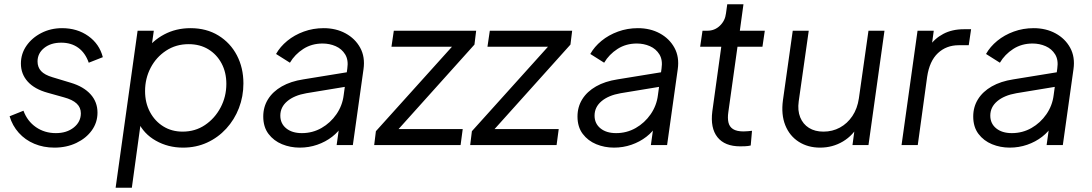

<svg xmlns="http://www.w3.org/2000/svg" viewBox="-20 -680 5117 900"><path d="M235 12Q184 12 141 -6Q98 -24 68 -57.5Q38 -91 25 -135L90 -161Q108 -112 148.5 -84Q189 -56 242 -56Q293 -56 326 -82.5Q359 -109 359 -149Q359 -176 339.5 -194.5Q320 -213 279 -224L204 -245Q142 -262 110 -297.5Q78 -333 78 -382Q78 -428 104 -465.5Q130 -503 174 -525.5Q218 -548 271 -548Q342 -548 394 -511Q446 -474 462 -412L396 -386Q380 -432 347 -456Q314 -480 267 -480Q218 -480 187 -455Q156 -430 156 -392Q156 -365 172.5 -347Q189 -329 226 -318L312 -292Q372 -274 404.5 -238Q437 -202 437 -152Q437 -106 410.5 -69Q384 -32 338 -10Q292 12 235 12Z M522 200 625 -536H701L684 -416L659 -438Q694 -489 749.5 -518.5Q805 -548 873 -548Q948 -548 1004 -513.5Q1060 -479 1090.5 -420.5Q1121 -362 1121 -289Q1121 -228 1100 -173.5Q1079 -119 1040.5 -77Q1002 -35 950.5 -11.5Q899 12 838 12Q768 12 710.5 -20.5Q653 -53 627 -110L642 -120L598 200ZM836 -63Q895 -63 941 -94Q987 -125 1014 -176Q1041 -227 1041 -287Q1041 -341 1018.5 -383Q996 -425 956.5 -449Q917 -473 864 -473Q805 -473 758.5 -442.5Q712 -412 686 -362Q660 -312 660 -253Q660 -198 683 -155Q706 -112 745.5 -87.5Q785 -63 836 -63Z M1385 12Q1341 12 1302 -4Q1263 -20 1238.5 -52.5Q1214 -85 1214 -134Q1214 -179 1236.5 -215Q1259 -251 1301 -275Q1343 -299 1402 -308L1617 -343L1610 -275L1416 -243Q1359 -233 1326.5 -205.5Q1294 -178 1294 -138Q1294 -101 1321.5 -78.5Q1349 -56 1395 -56Q1445 -56 1487 -80Q1529 -104 1557 -144.5Q1585 -185 1591 -234L1608 -359Q1614 -399 1598 -425Q1582 -451 1553.5 -463.5Q1525 -476 1492 -476Q1441 -476 1401.5 -450.5Q1362 -425 1339 -386L1274 -427Q1293 -461 1326.5 -488.5Q1360 -516 1404 -532Q1448 -548 1497 -548Q1555 -548 1600 -523.5Q1645 -499 1668.5 -456Q1692 -413 1684 -356L1634 0H1558L1573 -107L1586 -94Q1568 -63 1537 -39Q1506 -15 1467 -1.5Q1428 12 1385 12Z M1734 0 1742 -65 2123 -488 2135 -461H1815L1826 -536H2212L2204 -471L1824 -48L1812 -75H2149L2139 0Z M2184 0 2192 -65 2573 -488 2585 -461H2265L2276 -536H2662L2654 -471L2274 -48L2262 -75H2599L2589 0Z M2858 12Q2814 12 2775 -4Q2736 -20 2711.5 -52.5Q2687 -85 2687 -134Q2687 -179 2709.5 -215Q2732 -251 2774 -275Q2816 -299 2875 -308L3090 -343L3083 -275L2889 -243Q2832 -233 2799.5 -205.5Q2767 -178 2767 -138Q2767 -101 2794.5 -78.5Q2822 -56 2868 -56Q2918 -56 2960 -80Q3002 -104 3030 -144.5Q3058 -185 3064 -234L3081 -359Q3087 -399 3071 -425Q3055 -451 3026.5 -463.5Q2998 -476 2965 -476Q2914 -476 2874.5 -450.5Q2835 -425 2812 -386L2747 -427Q2766 -461 2799.5 -488.5Q2833 -516 2877 -532Q2921 -548 2970 -548Q3028 -548 3073 -523.5Q3118 -499 3141.5 -456Q3165 -413 3157 -356L3107 0H3031L3046 -107L3059 -94Q3041 -63 3010 -39Q2979 -15 2940 -1.5Q2901 12 2858 12Z M3450 6Q3377 6 3343 -37Q3309 -80 3319 -158L3361 -461H3262L3273 -536H3296Q3330 -536 3354.5 -559.5Q3379 -583 3383 -617L3389 -660H3465L3448 -536H3565L3554 -461H3437L3394 -154Q3390 -127 3394.5 -106.5Q3399 -86 3416 -75Q3433 -64 3465 -64Q3475 -64 3486 -65Q3497 -66 3505 -67L3499 2Q3487 5 3472.5 5.5Q3458 6 3450 6Z M3824 12Q3767 12 3724 -15.5Q3681 -43 3661 -93Q3641 -143 3650 -210L3696 -536H3771L3724 -205Q3718 -162 3731 -130Q3744 -98 3772 -80.5Q3800 -63 3840 -63Q3882 -63 3917 -82Q3952 -101 3975.5 -136Q3999 -171 4006 -219L4051 -536H4126L4051 0H3976L3990 -104L4007 -98Q3980 -46 3931.5 -17Q3883 12 3824 12Z M4206 0 4281 -536H4357L4345 -448L4335 -461Q4360 -499 4401.5 -521Q4443 -543 4498 -543H4532L4521 -468H4474Q4416 -468 4376.5 -431Q4337 -394 4326 -320L4282 0Z M4713 12Q4669 12 4630 -4Q4591 -20 4566.5 -52.5Q4542 -85 4542 -134Q4542 -179 4564.5 -215Q4587 -251 4629 -275Q4671 -299 4730 -308L4945 -343L4938 -275L4744 -243Q4687 -233 4654.5 -205.5Q4622 -178 4622 -138Q4622 -101 4649.5 -78.5Q4677 -56 4723 -56Q4773 -56 4815 -80Q4857 -104 4885 -144.5Q4913 -185 4919 -234L4936 -359Q4942 -399 4926 -425Q4910 -451 4881.5 -463.5Q4853 -476 4820 -476Q4769 -476 4729.5 -450.5Q4690 -425 4667 -386L4602 -427Q4621 -461 4654.5 -488.5Q4688 -516 4732 -532Q4776 -548 4825 -548Q4883 -548 4928 -523.5Q4973 -499 4996.5 -456Q5020 -413 5012 -356L4962 0H4886L4901 -107L4914 -94Q4896 -63 4865 -39Q4834 -15 4795 -1.5Q4756 12 4713 12Z"/></svg>

Font: Plus Jakarta Sans
Style: Italic
Weight: 400
Italic angle: -8°
Designer: Gumpita Rahayu
Foundry: Tokotype
Version: Version 2.006